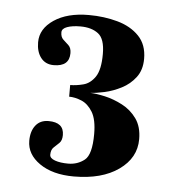

<svg xmlns="http://www.w3.org/2000/svg" viewBox="-38 -770 421 460"><g transform="rotate(5 172.5 -540.0)"><path d="M155.5 -345Q104.5 -345 73.2 -366.8Q42 -388.5 42 -421Q42 -444 53 -458Q64 -472 84 -472Q121 -472 121 -441.5Q121 -428.5 114.5 -422.2Q108 -416 101.5 -410Q95 -404 95 -392Q95 -383.5 107.8 -379Q120.5 -374.5 139.5 -374.5Q162 -374.5 178.8 -387.8Q195.5 -401 195.5 -450.5Q195.5 -485.5 184.5 -503.5Q173.5 -521.5 157.8 -528Q142 -534.5 128 -534.5V-562.5Q142.5 -562.5 159.2 -566.8Q176 -571 187.8 -588.2Q199.5 -605.5 199.5 -643.5Q199.5 -680 183.2 -692.2Q167 -704.5 140.5 -704.5Q121 -704.5 108.5 -700Q96 -695.5 96 -686.5Q96 -675 102.5 -669.2Q109 -663.5 115.5 -657.2Q122 -651 122 -638.5Q122 -606.5 84.5 -606.5Q64.5 -606.5 53.5 -620.8Q42.5 -635 42.5 -658Q42.5 -690.5 74.5 -712Q106.5 -733.5 158 -733.5Q195 -733.5 227.2 -724.5Q259.5 -715.5 279.2 -695Q299 -674.5 299 -640.5Q299 -613.5 285.5 -595.8Q272 -578 252 -567.8Q232 -557.5 211.5 -553Q191 -548.5 177 -548Q192 -547.5 213.2 -542.8Q234.5 -538 255.5 -527Q276.5 -516 290.2 -496.8Q304 -477.5 304 -447.5Q304 -402.5 263.5 -373.8Q223 -345 155.5 -345Z"/></g></svg>

Font: Imbue 10pt SemiBold
Style: Regular
Weight: 600
Designer: Tyler Finck
Foundry: Etcetera Type Company
Version: Version 1.102; ttfautohint (v1.8.3)